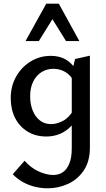

<svg xmlns="http://www.w3.org/2000/svg" viewBox="-20 -729 575 1038"><path d="M238 289Q204 289 170 281Q136 273 105 256Q74 239 49 213L113 140Q147 179 189.5 198Q232 217 268 217Q297 217 319 202.5Q341 188 354.5 156Q368 124 368 72V-339L386 -410L466 -428V69Q466 144 432.5 193Q399 242 347 265.5Q295 289 238 289ZM231 9Q172 9 128.5 -18Q85 -45 61.5 -91.5Q38 -138 38 -198Q38 -264 67.5 -315.5Q97 -367 146 -397Q195 -427 254 -427Q292 -427 321 -414.5Q350 -402 371 -378Q392 -354 403 -320L379 -290Q361 -324 332 -340.5Q303 -357 269 -357Q232 -357 203.5 -338.5Q175 -320 159 -287Q143 -254 143 -209Q143 -166 156.5 -132Q170 -98 195.5 -78Q221 -58 256 -58Q286 -58 319.5 -75Q353 -92 377 -134L412 -115Q390 -73 363.5 -46Q337 -19 303.5 -5Q270 9 231 9ZM337 -507 248 -650 230 -709H298L409 -507ZM118 -507 230 -709H298L280 -652L190 -507Z"/></svg>

Font: Ysabeau Infant SemiBold
Style: Regular
Weight: 600
Designer: Christian Thalmann (Catharsis Fonts)
Version: Version 2.002; featfreeze: ss01,ss02,lnum